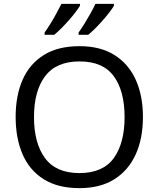

<svg xmlns="http://www.w3.org/2000/svg" viewBox="-20 -964 821 994"><path d="M720 -358Q720 -247 682.5 -164.5Q645 -82 572 -36Q499 10 391 10Q280 10 206.5 -36Q133 -82 97 -165Q61 -248 61 -359Q61 -469 97 -551Q133 -633 206.5 -679Q280 -725 392 -725Q499 -725 572 -679.5Q645 -634 682.5 -551.5Q720 -469 720 -358ZM156 -358Q156 -223 213 -145.5Q270 -68 391 -68Q513 -68 569 -145.5Q625 -223 625 -358Q625 -493 569 -569.5Q513 -646 392 -646Q271 -646 213.5 -569.5Q156 -493 156 -358ZM570 -934Q562 -921 547 -901Q532 -881 512.5 -859Q493 -837 473.5 -817.5Q454 -798 437 -784H387V-796Q401 -815 417 -841Q433 -867 448.5 -894.5Q464 -922 474 -944H570ZM394 -934Q386 -921 371 -901Q356 -881 336.5 -859Q317 -837 297.5 -817.5Q278 -798 261 -784H211V-796Q225 -815 241 -841Q257 -867 272 -894.5Q287 -922 298 -944H394Z"/></svg>

Font: Noto Sans Lisu
Style: Regular
Weight: 400
Designer: Monotype Design Team. David Williams.
Foundry: Monotype Imaging Inc.
Version: Version 2.102